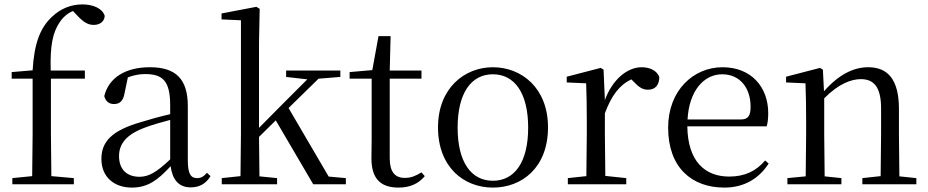

<svg xmlns="http://www.w3.org/2000/svg" viewBox="-20 -836 4211 871"><path d="M125 0H315V-28L213 -37L211 -229V-479H365V-516H210C207 -630 219 -687 250 -734C265 -757 286 -776 311 -786L330 -766C358 -736 379 -723 405 -723C435 -723 454 -740 455 -764C445 -798 402 -816 354 -816C305 -816 257 -799 216 -760C163 -711 135 -640 128 -517L33 -509V-479H128V-229L126 -37L36 -28V0Z M845 14C884 14 914 -2 935 -37L919 -52C903 -34 891 -28 874 -28C847 -28 832 -45 832 -108V-355C832 -479 776 -531 660 -531C547 -531 473 -482 453 -400C459 -377 474 -364 497 -364C522 -364 539 -377 545 -413L560 -485C587 -495 612 -500 638 -500C717 -500 752 -470 752 -359V-318C708 -308 661 -295 619 -282C487 -244 440 -193 440 -115C440 -32 499 15 578 15C650 15 695 -18 754 -82C762 -22 790 14 845 14ZM752 -113C689 -53 653 -34 613 -34C557 -34 520 -66 520 -128C520 -183 553 -226 637 -257C671 -270 711 -281 752 -292Z M1278 -487 1374 -476 1265 -367 1155 -256V-641L1158 -796L1143 -805L985 -775V-748L1073 -744V-229L1071 -37L986 -28V0H1237V-28L1157 -36L1155 -215L1231 -290L1401 0H1549V-28L1471 -35L1289 -346L1425 -479L1524 -487V-516H1278Z M1788 15C1840 15 1879 -3 1907 -37L1892 -54C1865 -38 1846 -29 1816 -29C1772 -29 1748 -56 1748 -118V-479H1892V-516H1748L1752 -672H1697L1669 -518L1566 -509V-479H1666V-207C1666 -171 1665 -150 1665 -118C1665 -28 1704 15 1788 15Z M2216 15C2349 15 2466 -77 2466 -258C2466 -438 2345 -531 2216 -531C2088 -531 1967 -437 1967 -258C1967 -78 2084 15 2216 15ZM2216 -16C2117 -16 2056 -101 2056 -257C2056 -413 2117 -499 2216 -499C2315 -499 2376 -413 2376 -257C2376 -101 2315 -16 2216 -16Z M2639 0H2821V-28L2726 -38L2724 -229V-322C2754 -403 2791 -451 2844 -476L2853 -467C2876 -443 2893 -429 2919 -429C2954 -429 2970 -451 2971 -486C2961 -515 2929 -531 2891 -531C2824 -531 2757 -473 2724 -382L2718 -520L2705 -528L2551 -488V-462L2639 -458C2641 -408 2642 -358 2642 -289V-229L2640 -37L2556 -28V0Z M3266 15C3356 15 3423 -26 3467 -94L3451 -108C3410 -60 3359 -35 3288 -35C3178 -35 3100 -104 3098 -263H3458C3463 -279 3465 -299 3465 -323C3465 -441 3388 -531 3258 -531C3125 -531 3011 -425 3011 -257C3011 -76 3118 15 3266 15ZM3099 -294C3106 -424 3173 -499 3256 -499C3337 -499 3385 -437 3385 -352C3385 -312 3375 -294 3340 -294Z M3974 0H4137V-28L4060 -36L4058 -229V-342C4058 -477 4006 -531 3919 -531C3853 -531 3786 -499 3718 -422L3713 -520L3700 -528L3546 -488V-462L3634 -458C3636 -408 3637 -358 3637 -289V-229L3635 -36L3552 -28V0H3797V-28L3721 -36L3719 -229V-390C3785 -457 3843 -477 3885 -477C3943 -477 3977 -443 3977 -344V-229L3975 -37L3892 -28V0Z"/></svg>

Font: Source Han Serif CN
Style: Regular
Weight: 400
Designer: Ryoko NISHIZUKA 西塚涼子 (kana & ideographs); Frank Grießhammer (Latin, Greek & Cyrillic); Wenlong ZHANG 张文龙 (bopomofo); San
Foundry: Adobe
Version: Version 2.003;hotconv 1.1.1;makeotfexe 2.6.0